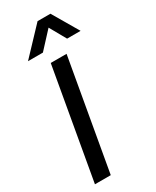

<svg xmlns="http://www.w3.org/2000/svg" viewBox="-238 -1011 869 1072"><g transform="rotate(-30 196.0 -474.5)"><path d="M33 0 158 -710H260L135 0ZM392 -782H305L246 -887L149 -782H53L211 -949H294Z"/></g></svg>

Font: Livvic Medium
Style: Italic
Weight: 500
Italic angle: -10°
Designer: Jacques Le Bailly, Baron von Fonthausen
Version: Version 1.001; ttfautohint (v1.8.2)